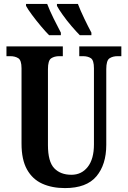

<svg xmlns="http://www.w3.org/2000/svg" viewBox="-20 -951 653 981"><path d="M312 10Q246 10 196 -12.5Q146 -35 118 -85Q90 -135 90 -217V-602Q90 -643 73.5 -653.5Q57 -664 32 -664H13V-714H301V-664H283Q258 -664 241.5 -653Q225 -642 225 -598V-210Q225 -125 257 -91.5Q289 -58 345 -58Q397 -58 428.5 -98.5Q460 -139 460 -213V-602Q460 -643 444.5 -653.5Q429 -664 403 -664H385V-714H600V-664H581Q556 -664 539.5 -653Q523 -642 523 -598V-211Q523 -110 472.5 -50Q422 10 312 10ZM388 -771Q370 -789 345.5 -817.5Q321 -846 300.5 -875Q280 -904 271 -921V-931H378Q391 -897 410.5 -856.5Q430 -816 447 -784V-771ZM231 -771Q213 -789 189 -817.5Q165 -846 143.5 -875Q122 -904 113 -921V-931H221Q234 -897 254 -856.5Q274 -816 291 -784V-771Z"/></svg>

Font: Noto Serif ExtraCondensed
Style: Bold
Weight: 700
Width: 2
Designer: Monotype Design Team
Foundry: Monotype Imaging Inc.
Version: Version 2.014; ttfautohint (v1.8.4.7-5d5b)